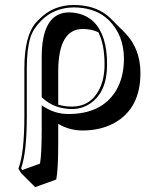

<svg xmlns="http://www.w3.org/2000/svg" viewBox="-20 -459 624 773"><path d="M206.5 263.7 121.6 294.4 64.9 237.8 54.2 220.2Q78.1 156.2 78.1 9.8V-184.1Q78.1 -315.4 125.5 -369.1Q130.9 -375 139.2 -382.8Q194.3 -438.5 276.9 -439Q357.9 -438.5 409.2 -398.9Q418.5 -391.6 425.8 -384.3L482.4 -327.6Q545.4 -263.7 545.4 -164.6Q545.4 -21 438.5 37.1Q383.8 66.4 311.5 66.4Q258.3 65.9 214.4 39.6V117.7Q214.4 223.6 206.5 263.7ZM214.4 -37.6Q238.8 -30.3 269 -29.8Q345.7 -29.8 380.9 -101.6Q400.9 -143.1 400.9 -199.2Q400.9 -280.3 376 -329.1Q348.1 -342.3 313.5 -342.3Q215.3 -342.3 214.4 -173.8Q214.4 -171.9 214.4 -171.4ZM411.1 -198.7Q411.1 -88.4 342.8 -42Q309.6 -20 269 -20Q197.3 -21 150.9 -64.9L147.9 -67.9V-228Q147.9 -396 243.7 -408.2Q250.5 -409.2 256.8 -409.2Q319.3 -408.2 358.4 -370.1Q411.6 -315.4 411.1 -198.7ZM141.1 199.7Q147.9 160.6 147.9 61V-34.7L163.1 -25.4Q206.1 0 254.9 0Q388.7 0 446.3 -92.8Q478.5 -146 479 -221.2Q479 -317.9 417.5 -378.4Q409.7 -385.7 402.8 -391.1Q353.5 -428.7 276.9 -429.2Q197.8 -428.2 146 -376Q113.3 -343.3 102.1 -307.1Q87.9 -260.7 87.9 -184.1V9.8Q87.9 154.8 64.9 218.8L69.3 225.6Z"/></svg>

Font: Linux Biolinum Shadow O
Style: Regular
Weight: 400
Designer: Philipp H. Poll
Foundry: Philipp H. Poll
Version: Version 1.0.4